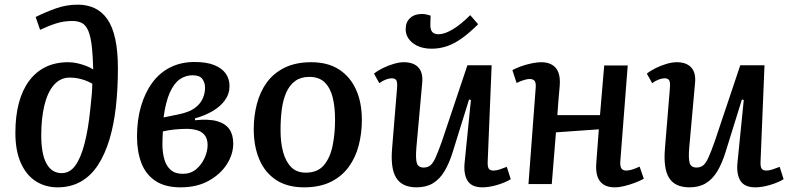

<svg xmlns="http://www.w3.org/2000/svg" viewBox="-20 -790 3390 824"><path d="M133 -717Q175 -738 220 -754Q265 -770 314 -770Q354 -770 386 -755Q418 -740 440.5 -708Q463 -676 474.5 -623.5Q486 -571 486 -496Q486 -410 477.5 -333Q469 -256 450 -192.5Q431 -129 401 -82.5Q371 -36 327.5 -11Q284 14 227 14Q175 14 134 -12Q93 -38 69.5 -90.5Q46 -143 46 -220Q46 -292 61 -348Q76 -404 105 -443Q134 -482 176 -502.5Q218 -523 273 -523Q292 -523 312 -518.5Q332 -514 350 -507Q368 -500 380 -492Q379 -521 378 -542Q377 -563 375 -582Q370 -632 359 -657.5Q348 -683 331 -691.5Q314 -700 290 -700Q254 -700 221 -689.5Q188 -679 152 -662ZM245 -47Q279 -47 302.5 -78.5Q326 -110 342.5 -172.5Q359 -235 368 -326Q372 -360 374 -386Q376 -412 376 -431Q360 -440 344.5 -445.5Q329 -451 313 -454Q297 -457 279 -457Q239 -457 211.5 -425.5Q184 -394 170.5 -338Q157 -282 157 -209Q157 -170 162.5 -139.5Q168 -109 179.5 -88Q191 -67 207.5 -57Q224 -47 245 -47Z M755 14Q688 14 646.5 -14Q605 -42 586.5 -91Q568 -140 568 -204Q568 -275 585 -333.5Q602 -392 633.5 -435Q665 -478 711 -501Q757 -524 815 -524Q867 -524 900 -510.5Q933 -497 949 -474Q965 -451 965 -421Q965 -387 945.5 -360Q926 -333 893 -313.5Q860 -294 817 -282V-274Q876 -280 911.5 -270Q947 -260 964 -236Q981 -212 981 -174Q981 -128 953.5 -85Q926 -42 875.5 -14Q825 14 755 14ZM765 -44Q798 -44 821.5 -63.5Q845 -83 858 -112Q871 -141 871 -167Q871 -195 858 -210.5Q845 -226 824.5 -231.5Q804 -237 781 -237Q754 -237 727 -234Q700 -231 679 -226Q678 -211 677.5 -195.5Q677 -180 677 -165Q678 -131 686 -104Q694 -77 713 -60.5Q732 -44 765 -44ZM682 -286 750 -300Q792 -309 815.5 -326Q839 -343 849.5 -366Q860 -389 860 -414Q860 -435 848.5 -451Q837 -467 806 -467Q777 -467 752 -450Q727 -433 709 -393Q691 -353 682 -286Z M1285 14Q1214 14 1166 -17Q1118 -48 1093.5 -104.5Q1069 -161 1069 -236Q1069 -292 1082.5 -344Q1096 -396 1125 -436Q1154 -476 1201.5 -499.5Q1249 -523 1316 -523Q1386 -523 1434 -492.5Q1482 -462 1507.5 -406.5Q1533 -351 1533 -275Q1533 -218 1519.5 -166Q1506 -114 1476.5 -73.5Q1447 -33 1399.5 -9.5Q1352 14 1285 14ZM1292 -49Q1343 -49 1370 -81Q1397 -113 1407.5 -165Q1418 -217 1418 -276Q1418 -330 1408 -371Q1398 -412 1374 -436Q1350 -460 1307 -460Q1271 -460 1247 -442.5Q1223 -425 1209 -394Q1195 -363 1189.5 -321.5Q1184 -280 1184 -231Q1184 -177 1195.5 -136Q1207 -95 1230.5 -72Q1254 -49 1292 -49Z M1585 -474Q1601 -487 1623.5 -498Q1646 -509 1670 -516Q1694 -523 1713 -523Q1755 -523 1775.5 -500.5Q1796 -478 1792 -435L1767 -157Q1763 -109 1769 -90Q1775 -71 1798 -71Q1815 -71 1826.5 -80Q1838 -89 1849 -113Q1860 -137 1876 -182L1986 -510H2090L2073 -96Q2072 -75 2077.5 -66.5Q2083 -58 2098 -58Q2110 -58 2125 -63Q2140 -68 2155 -74L2172 -21Q2161 -14 2145.5 -7.5Q2130 -1 2113 4Q2096 9 2080 11.5Q2064 14 2051 14Q2004 14 1986.5 -14.5Q1969 -43 1974 -92L2001 -361L1993 -363L1923 -138Q1908 -89 1887.5 -55Q1867 -21 1838 -3.5Q1809 14 1768 14Q1706 14 1680.5 -26.5Q1655 -67 1663 -156L1684 -412Q1686 -438 1680.5 -446Q1675 -454 1661 -454Q1650 -454 1635.5 -448.5Q1621 -443 1608 -433ZM1833 -581Q1783 -581 1752 -605Q1721 -629 1721 -665Q1721 -695 1740 -712.5Q1759 -730 1790 -730Q1801 -730 1809.5 -728Q1818 -726 1828 -723L1827 -688Q1826 -664 1834.5 -653.5Q1843 -643 1862 -643Q1888 -643 1923 -664Q1958 -685 1998 -725L2032 -686Q1995 -649 1962 -625.5Q1929 -602 1897.5 -591.5Q1866 -581 1833 -581Z M2550 -235 2366 -222 2348 0H2248L2279 -413Q2281 -434 2274.5 -442.5Q2268 -451 2253 -451Q2244 -451 2230 -447Q2216 -443 2197 -434L2179 -489Q2193 -497 2215 -505Q2237 -513 2261 -518Q2285 -523 2303 -523Q2331 -523 2350 -511.5Q2369 -500 2377 -477.5Q2385 -455 2382 -420Q2379 -389 2376.5 -358Q2374 -327 2372 -296H2555L2573 -509H2674L2642 -96Q2641 -76 2647 -67Q2653 -58 2668 -58Q2678 -58 2692 -62Q2706 -66 2725 -75L2743 -23Q2727 -14 2704.5 -5.5Q2682 3 2659.5 8.5Q2637 14 2618 14Q2575 14 2555 -12Q2535 -38 2539 -90Z M2756 -474Q2772 -487 2794.5 -498Q2817 -509 2841 -516Q2865 -523 2884 -523Q2926 -523 2946.5 -500.5Q2967 -478 2963 -435L2938 -157Q2934 -109 2940 -90Q2946 -71 2969 -71Q2986 -71 2997.5 -80Q3009 -89 3020 -113Q3031 -137 3047 -182L3157 -510H3261L3244 -96Q3243 -75 3248.5 -66.5Q3254 -58 3269 -58Q3281 -58 3296 -63Q3311 -68 3326 -74L3343 -21Q3332 -14 3316.5 -7.5Q3301 -1 3284 4Q3267 9 3251 11.5Q3235 14 3222 14Q3175 14 3157.5 -14.5Q3140 -43 3145 -92L3172 -361L3164 -363L3094 -138Q3079 -89 3058.5 -55Q3038 -21 3009 -3.5Q2980 14 2939 14Q2877 14 2851.5 -26.5Q2826 -67 2834 -156L2855 -412Q2857 -438 2851.5 -446Q2846 -454 2832 -454Q2821 -454 2806.5 -448.5Q2792 -443 2779 -433Z"/></svg>

Font: Literata Medium
Style: Italic
Weight: 500
Italic angle: -2°
Designer: Latin by Veronika Burian and Jose Scaglione. Greek by Irene Vlachou. Cyrillic by Vera Evstafieva
Foundry: TypeTogether
Version: Version 3.103;gftools[0.9.29]